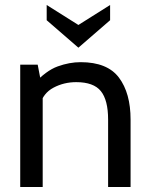

<svg xmlns="http://www.w3.org/2000/svg" viewBox="-20 -749 599 769"><path d="M61 0V-490H131L149 -396L114 -411Q164 -466 211 -483Q258 -500 303 -500Q410 -500 456.5 -438Q503 -376 503 -270V0H413V-270Q413 -348 384 -384Q355 -420 285 -420Q236 -420 194.5 -398Q153 -376 140 -329L151 -384V0ZM294 -558 167 -668V-729L294 -649L421 -729V-668Z"/></svg>

Font: Cabin VF Beta
Style: Regular
Weight: 400
Designer: Pablo Impallari
Foundry: Pablo Impallari. http://www.impallari.com Igino Marini. http://www.ikern.com
Version: Version 2.200